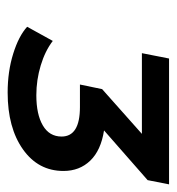

<svg xmlns="http://www.w3.org/2000/svg" viewBox="-0 -782 462 502"><g transform="rotate(90 231.0 -531.0)"><path d="M222 -320Q167 -320 120.5 -334.5Q74 -349 50 -371L87 -438Q113 -418 151 -406.5Q189 -395 229 -395Q279 -395 308 -412Q337 -429 337 -461Q337 -509 260 -509H201L213 -567L330 -671H119L133 -742H462L451 -686L321 -572Q373 -564 400 -536Q427 -508 427 -466Q427 -400 370.5 -360Q314 -320 222 -320Z"/></g></svg>

Font: Montserrat SemiBold
Style: Italic
Weight: 600
Italic angle: -11.3°
Designer: Julieta Ulanovsky
Foundry: Julieta Ulanovsky
Version: Version 9.000; ttfautohint (v1.8.4.7-5d5b)